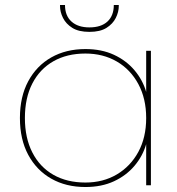

<svg xmlns="http://www.w3.org/2000/svg" viewBox="-20 -744 711 771"><path d="M60 -270Q60 -356 93.5 -418Q127 -480 186 -513.5Q245 -547 323 -547Q388 -547 437.5 -524Q487 -501 520 -462Q553 -423 567 -375V-540H586V0H567V-165Q553 -117 520 -78Q487 -39 437.5 -16Q388 7 323 7Q245 7 186 -26.5Q127 -60 93.5 -122Q60 -184 60 -270ZM567 -270Q567 -348 535.5 -406.5Q504 -465 449 -497Q394 -529 323 -529Q249 -529 194.5 -498Q140 -467 110 -409Q80 -351 80 -270Q80 -190 110 -131.5Q140 -73 194.5 -42Q249 -11 323 -11Q394 -11 449 -43.5Q504 -76 535.5 -134Q567 -192 567 -270ZM457 -720Q457 -696 445 -672Q433 -648 407.5 -632Q382 -616 339 -616Q296 -616 270.5 -632Q245 -648 233 -672Q221 -696 221 -720V-724H241Q241 -681 267 -657.5Q293 -634 339 -634Q386 -634 411.5 -657.5Q437 -681 437 -724H457Z"/></svg>

Font: Poppins Devanagari Thin
Style: Regular
Weight: 100
Designer: Ninad Kale (Devanagari), Jonny Pinhorn (Latin)
Foundry: Indian Type Foundry
Version: 4.005